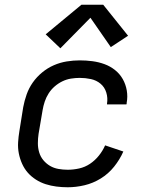

<svg xmlns="http://www.w3.org/2000/svg" viewBox="-20 -783 640 811"><path d="M266 8Q242 8 218.5 5Q195 2 173 -5Q151 -12 131.5 -24.5Q112 -37 97.5 -53.5Q83 -70 73.5 -91Q64 -112 59.5 -135Q55 -158 56.5 -182Q58 -206 62 -230L78 -330Q83 -357 92.5 -384Q102 -411 118.5 -434.5Q135 -458 158 -477Q181 -496 207.5 -507.5Q234 -519 262 -523.5Q290 -528 317 -528Q344 -528 370.5 -524.5Q397 -521 421.5 -512Q446 -503 466 -487Q486 -471 498.5 -449Q511 -427 515.5 -401Q520 -375 515 -348Q515 -346 515 -345Q515 -344 514 -342H432Q432 -343 432 -344Q432 -345 432 -345Q436 -369 429 -392Q422 -415 404.5 -429.5Q387 -444 364 -449Q341 -454 317 -454Q299 -454 280 -451Q261 -448 243.5 -439.5Q226 -431 211 -418Q196 -405 185.5 -388.5Q175 -372 169 -354Q163 -336 160 -318L143 -218Q140 -198 140 -178Q140 -158 145.5 -139.5Q151 -121 163 -106.5Q175 -92 191 -82.5Q207 -73 226.5 -69.5Q246 -66 266 -66Q290 -66 314.5 -71.5Q339 -77 360 -91Q381 -105 397.5 -125.5Q414 -146 424 -169L501 -143Q486 -109 462 -79Q438 -49 405.5 -29Q373 -9 337 -0.5Q301 8 266 8ZM235 -579 173 -638 324 -763H416L521 -632L448 -584L362 -708Z"/></svg>

Font: Zed Sans Extended
Style: Italic
Weight: 400
Width: 7
Italic angle: -9°
Designer: Belleve Invis
Foundry: Belleve Invis
Version: Version 1.0.0; ttfautohint (v1.8.4)